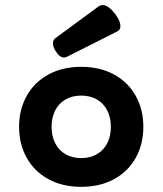

<svg xmlns="http://www.w3.org/2000/svg" viewBox="-20 -725 640 756"><path d="M384.3 -705.1Q406.7 -705.1 434.6 -668.5Q454.1 -642.1 454.1 -623Q454.1 -607.4 442.4 -601.6L243.7 -501.5Q238.3 -498.5 232.4 -498.5Q214.8 -498.5 199.2 -523.4Q188.5 -540.5 188.5 -554.2Q188.5 -567.9 198.7 -575.2L368.2 -699.7Q376 -705.1 384.3 -705.1ZM544.4 -225.6Q544.4 -157.2 514.4 -103.5Q484.4 -49.8 429 -19.5Q373.5 10.7 299.8 10.7Q226.1 10.7 170.7 -19.5Q115.2 -49.8 85.2 -103.5Q55.2 -157.2 55.2 -225.6Q55.2 -293.9 85.2 -347.7Q115.2 -401.4 170.7 -431.6Q226.1 -461.9 299.8 -461.9Q373.5 -461.9 429 -431.6Q484.4 -401.4 514.4 -347.7Q544.4 -293.9 544.4 -225.6ZM183.1 -225.6Q183.1 -188.5 197.5 -160.6Q211.9 -132.8 238.3 -117.7Q264.6 -102.5 299.8 -102.5Q335 -102.5 361.3 -117.7Q387.7 -132.8 402.1 -160.6Q416.5 -188.5 416.5 -225.6Q416.5 -262.7 402.1 -290.5Q387.7 -318.4 361.3 -333.5Q335 -348.6 299.8 -348.6Q264.6 -348.6 238.3 -333.5Q211.9 -318.4 197.5 -290.5Q183.1 -262.7 183.1 -225.6Z"/></svg>

Font: Courier Prime Sans
Style: Bold
Weight: 700
Designer: Alan Dague-Greene
Foundry: Quote-Unquote Apps
Version: Version 3.020